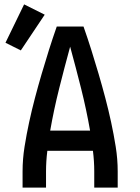

<svg xmlns="http://www.w3.org/2000/svg" viewBox="-20 -856 640 876"><path d="M83 0V-74Q83 -130 92 -186.5Q101 -243 113 -298.5Q125 -354 139.5 -409Q154 -464 170 -518.5Q186 -573 203 -627Q220 -681 239 -735H361Q380 -681 397 -627Q414 -573 430 -518.5Q446 -464 460.5 -409Q475 -354 487 -298.5Q499 -243 508 -186.5Q517 -130 517 -74V0H410V-74Q410 -97 408.5 -120.5Q407 -144 404 -168H196Q193 -144 191.5 -120.5Q190 -97 190 -74V0ZM391 -260Q374 -357 350 -452.5Q326 -548 300 -643Q274 -548 250 -452.5Q226 -357 209 -260ZM75 -626 5 -661 90 -836 184 -789Z"/></svg>

Font: Zed Mono Semibold Extended
Style: Regular
Weight: 600
Width: 7
Monospace: yes
Designer: Belleve Invis
Foundry: Belleve Invis
Version: Version 1.0.0; ttfautohint (v1.8.4)